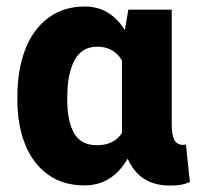

<svg xmlns="http://www.w3.org/2000/svg" viewBox="-20 -558 603 588"><path d="M561.5 -0.5Q546.4 5.9 532.7 8.1Q519 10.3 500.5 10.3Q406.7 10.3 371.1 -72.3Q323.7 9.8 238.8 9.8Q173.3 9.8 127.2 -23.2Q81.1 -56.2 57.1 -115.5Q33.2 -174.8 33.2 -252V-262.2Q33.2 -343.8 57.1 -406Q81.1 -468.3 127.7 -503.2Q174.3 -538.1 239.7 -538.1Q316.9 -538.1 362.3 -465.8L373 -528.3H505.9V-177.7Q505.9 -143.1 514.4 -128.7Q522.9 -114.3 540 -114.3Q546.4 -114.3 549.3 -115.7ZM353.5 -150.9V-372.6Q329.1 -415 277.8 -415Q230 -415 208 -373Q186 -331.1 186 -262.2V-252Q186 -186.5 207 -149.9Q228 -113.3 276.9 -113.3Q329.6 -113.3 353.5 -150.9Z"/></svg>

Font: Heebo ExtraBold
Style: Regular
Weight: 800
Designer: Oded Ezer
Foundry: Meir Sadan
Version: Version 2.001; ttfautohint (v1.5.14-ce02) -l 8 -r 50 -G 200 